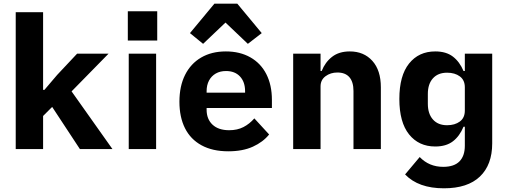

<svg xmlns="http://www.w3.org/2000/svg" viewBox="-20 -806 2740 1038"><path d="M65 -740H213V-320H220L289 -401L397 -516H567L367 -312L588 0H412L262 -228L213 -179V0H65Z M830 -745V-587H671V-745ZM676 -516H824V0H676Z M950 -256Q950 -340 980.5 -401Q1011 -462 1067.5 -495Q1124 -528 1201 -528Q1277 -528 1333.5 -496Q1390 -464 1420 -405Q1450 -346 1450 -266V-222H1097V-213Q1097 -162 1129 -132Q1161 -102 1219 -102Q1263 -102 1296 -119Q1329 -136 1355 -166L1435 -79Q1402 -38 1347 -13Q1292 12 1214 12Q1129 12 1069.5 -20.5Q1010 -53 980 -113Q950 -173 950 -256ZM1097 -313V-305H1305V-313Q1305 -363 1277.5 -392.5Q1250 -422 1202 -422Q1170 -422 1146.5 -408.5Q1123 -395 1110 -370.5Q1097 -346 1097 -313ZM1263 -786 1395 -627 1320 -569 1199 -684 1078 -569 1007 -627 1139 -786Z M1565 0V-516H1713V-422H1719Q1738 -470 1775.5 -499Q1813 -528 1871 -528Q1947 -528 1993 -477Q2039 -426 2039 -334V0H1891V-314Q1891 -363 1869 -388.5Q1847 -414 1804 -414Q1767 -414 1740 -394Q1713 -374 1713 -339V0Z M2641 -31Q2641 85 2574.5 148.5Q2508 212 2380 212Q2242 212 2170 137L2249 43Q2300 96 2376 96Q2435 96 2464 66.5Q2493 37 2493 -18V-121H2486Q2465 -70 2428.5 -42Q2392 -14 2333 -14Q2244 -14 2191.5 -79.5Q2139 -145 2139 -271Q2139 -397 2191.5 -462.5Q2244 -528 2333 -528Q2392 -528 2428.5 -500Q2465 -472 2486 -422H2493V-516H2641ZM2493 -208V-334Q2493 -373 2466 -393Q2439 -413 2397 -413Q2348 -413 2320.5 -382.5Q2293 -352 2293 -298V-245Q2293 -191 2320.5 -160Q2348 -129 2397 -129Q2439 -129 2466 -149Q2493 -169 2493 -208Z"/></svg>

Font: iA Writer Quattro V
Style: Regular
Weight: 400
Designer: Mike Abbink, Paul van der Laan, Pieter van Rosmalen, Oliver Reichenstein
Foundry: Information Architects Inc.
Version: Version 2.000